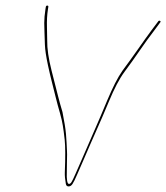

<svg xmlns="http://www.w3.org/2000/svg" viewBox="-20 -700 596 689"><path d="M149.7 -680C146.7 -680 144.9 -678.3 144.4 -675L143.1 -667C140.2 -648.5 138.8 -632 138.8 -617.5C138.8 -607.2 139.1 -596.2 139.6 -584.5C140.1 -572.8 140.6 -557.9 141.1 -539.8C141.7 -521.6 145.5 -496.4 152.5 -464C156.5 -445.3 160.9 -426.7 165.6 -408C170.3 -389.3 175.1 -370.2 180 -350.5C184.9 -330.8 189.9 -312.2 195.1 -294.5C200.3 -276.8 203.2 -262 205.3 -250C207.4 -238 209.7 -220.6 212.2 -197.8C214.6 -175 214.8 -135.9 212.6 -80.4C212.2 -70.1 213.4 -56.6 216.3 -40C217.4 -34 220.7 -31 226.2 -31C231.7 -31 236.4 -34 240.3 -40C244.3 -46 249.8 -57.3 257 -74C264.1 -90.7 271.4 -107.3 278.8 -124C286.2 -140.7 294 -158.8 302.4 -178.5C310.8 -198.2 319.7 -218.5 329.3 -239.5C338.9 -260.5 352.9 -293.2 371.5 -337.5C390 -381.8 407.9 -416.8 427 -442.5C446.1 -468.2 464.3 -493.7 481.6 -519C499 -544.3 515.6 -567.3 531.6 -588L554.5 -619C556.9 -621.7 556.9 -623.7 554.4 -625C552 -626.3 549.9 -626 548.3 -624L524.2 -592C508.9 -571.3 492.4 -548.3 474.8 -523C457.1 -497.7 438.7 -472.2 419.6 -446.5C401.5 -420.8 384.3 -385.7 365.3 -341C346.7 -296.3 332.7 -263.5 323.4 -242.5C314.1 -221.5 305.2 -201.2 296.9 -181.5C288.5 -161.8 280.6 -143.7 273.2 -127C265.8 -110.3 258.6 -93.8 251.5 -77.5C244.4 -61.2 239.4 -50.8 236.5 -46.5C233.6 -42.2 230.6 -40 227.6 -40C221.2 -40 218.6 -55.2 219.8 -85.5C220.1 -93.8 220.2 -101.5 220.1 -108.5C219.9 -115.5 220.1 -123.5 220.5 -132.5C220.9 -141.5 220.8 -150.5 220.3 -159.5C219.7 -168.5 219.2 -178.2 218.9 -188.5C218.5 -198.8 217.8 -209.3 216.7 -220C215.7 -230.7 214.2 -241.8 212.3 -253.5C210.4 -265.2 207.7 -280 204.2 -298C198.7 -316 193.5 -334.7 188.6 -354C183.6 -373.3 175.8 -404.4 164.9 -447.3C154.1 -490.1 148.9 -526 149.4 -555C149.5 -564.3 149.2 -580.3 148.5 -603C147.8 -625.7 149 -647 152.1 -667L153.4 -675C153.9 -678.3 152.7 -680 149.7 -680Z"/></svg>

Font: Proton
Style: LitCndIt
Weight: 500
Version: Version 1.017